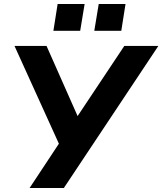

<svg xmlns="http://www.w3.org/2000/svg" viewBox="-20 -933 806 953"><path d="M127 0 285 -239 284 -194 52 -705H211L374 -337H352L597 -705H766L297 0ZM448 -780 470 -913H603L582 -780ZM245 -780 266 -913H400L378 -780Z"/></svg>

Font: Nunito Sans 11pt ExtraBold
Style: Italic
Weight: 800
Italic angle: -9°
Version: Version 3.101;gftools[0.9.27]